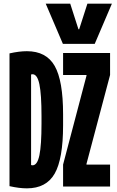

<svg xmlns="http://www.w3.org/2000/svg" viewBox="-20 -1020 640 1050"><path d="M127 10Q85 10 32 -2V-728Q85 -740 127 -740Q233 -740 279 -659.5Q325 -579 325 -395V-335Q325 -151 279 -70.5Q233 10 127 10ZM140 -130Q142 -123 146.5 -119.5Q151 -116 158 -116Q184 -116 195.5 -171Q207 -226 207 -345V-385Q207 -504 195.5 -559Q184 -614 158 -614Q151 -614 146.5 -610.5Q142 -607 140 -600L150 -646V-84ZM325 0V-120L453 -606V-610H325V-730H582V-610L453 -124V-120H582V0ZM324 -780 230 -1000H364L409 -860H413L458 -1000H592L498 -780Z"/></svg>

Font: M PLUS Code Latin Expanded
Style: Bold
Weight: 700
Width: 7
Designer: Coji Morishita
Foundry: UNDERFOREST DESIGN
Version: Version 1.002; ttfautohint (v1.8.3)